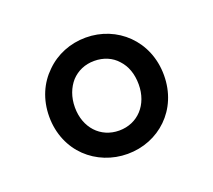

<svg xmlns="http://www.w3.org/2000/svg" viewBox="-65 -853 515 464"><g transform="rotate(-20 192.5 -621.5)"><path d="M89 -513C116 -487 153 -472 193 -472C273 -472 340 -532 340 -621C340 -710 273 -771 193 -771C153 -771 116 -756 89 -729C62 -703 45 -666 45 -621C45 -577 62 -539 89 -513ZM252 -686C267 -670 275 -648 275 -621C275 -569 241 -532 193 -532C145 -532 111 -569 111 -621C111 -648 120 -670 134 -686C149 -702 169 -711 193 -711C217 -711 238 -702 252 -686Z"/></g></svg>

Font: GenSenRounded2 TW M
Style: Regular
Weight: 500
Version: Version 2.100;PS 2.1;hotconv 16.6.51;makeotf.lib2.5.65220 DE